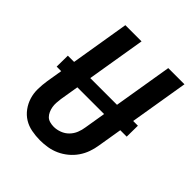

<svg xmlns="http://www.w3.org/2000/svg" viewBox="-203 -867 1006 1006"><g transform="rotate(45 300.0 -363.5)"><path d="M256 8Q224 8 193 2Q162 -4 137 -19.5Q112 -35 94 -59.5Q76 -84 67 -113Q58 -142 58.5 -174Q59 -206 64 -238L146 -735H266L181 -222Q179 -207 178 -191.5Q177 -176 179.5 -161.5Q182 -147 188 -133.5Q194 -120 203.5 -110.5Q213 -101 227.5 -97Q242 -93 257 -93Q279 -93 301.5 -101.5Q324 -110 340.5 -127Q357 -144 365.5 -165.5Q374 -187 377 -209L464 -735H584L494 -192Q490 -165 480.5 -138Q471 -111 454.5 -87Q438 -63 415 -44Q392 -25 365.5 -13Q339 -1 311 3.5Q283 8 256 8ZM564 -327H45L46 -409H565Z"/></g></svg>

Font: Iosevka Aile
Style: Bold Italic
Weight: 700
Italic angle: -9°
Designer: Belleve Invis
Foundry: Belleve Invis
Version: Version 28.0.1; ttfautohint (v1.8.4)